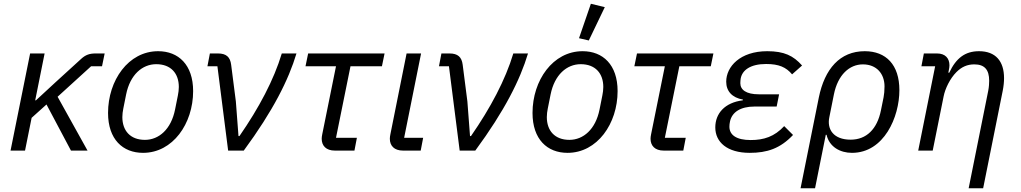

<svg xmlns="http://www.w3.org/2000/svg" viewBox="-20 -800 5423 1020"><path d="M357 0H445L286 -286L464 -448H522L536 -516H487C455 -516 434 -508 412 -488L276 -364L171 -267H167L217 -516H140L36 0H113L148 -174L227 -245Z M740 12C898 12 1006 -143 1006 -316C1006 -456 928 -528 820 -528C662 -528 554 -373 554 -200C554 -60 632 12 740 12ZM750 -57C672 -57 630 -106 630 -178C630 -193 632 -208 635 -223L650 -298C671 -403 736 -459 810 -459C888 -459 930 -410 930 -338C930 -323 928 -308 925 -293L910 -218C889 -113 824 -57 750 -57Z M1275 0C1431 -212 1513 -376 1555 -516H1477C1435 -376 1356 -227 1252 -77H1247L1233 -261L1208 -456C1203 -497 1182 -516 1138 -516H1095L1082 -448H1135L1192 0Z M1863 0 1876 -68H1765L1842 -448H2009L2023 -516H1617L1603 -448H1765L1692 -87C1690 -77 1689 -70 1689 -63C1689 -26 1712 0 1759 0Z M2228 -68H2127L2217 -516H2140L2054 -87C2052 -77 2051 -70 2051 -63C2051 -26 2074 0 2121 0H2215Z M2505 0C2661 -212 2743 -376 2785 -516H2707C2665 -376 2586 -227 2482 -77H2477L2463 -261L2438 -456C2433 -497 2412 -516 2368 -516H2325L2312 -448H2365L2422 0Z M3193 -762 3119 -780 3056 -597 3108 -585ZM2995 12C3153 12 3261 -143 3261 -316C3261 -456 3183 -528 3075 -528C2917 -528 2809 -373 2809 -200C2809 -60 2887 12 2995 12ZM3005 -57C2927 -57 2885 -106 2885 -178C2885 -193 2887 -208 2890 -223L2905 -298C2926 -403 2991 -459 3065 -459C3143 -459 3185 -410 3185 -338C3185 -323 3183 -308 3180 -293L3165 -218C3144 -113 3079 -57 3005 -57Z M3610 0 3623 -68H3512L3589 -448H3756L3770 -516H3364L3350 -448H3512L3439 -87C3437 -77 3436 -70 3436 -63C3436 -26 3459 0 3506 0Z M4146 -130C4094 -74 4038 -56 3968 -56C3892 -56 3855 -83 3855 -127C3855 -137 3856 -144 3858 -154C3868 -204 3914 -234 3988 -234H4106L4119 -299H4011C3944 -299 3913 -323 3913 -358C3913 -368 3914 -376 3915 -383C3923 -427 3966 -460 4050 -460C4118 -460 4156 -443 4188 -405L4241 -452C4195 -504 4146 -528 4056 -528C3912 -528 3838 -446 3838 -366C3838 -316 3869 -281 3927 -271L3926 -267C3830 -255 3780 -197 3780 -123C3780 -45 3843 12 3963 12C4055 12 4125 -11 4193 -83Z M4233 200H4310L4367 -84H4371C4386 -19 4444 12 4506 12C4677 12 4758 -179 4758 -321C4758 -456 4687 -528 4574 -528C4442 -528 4361 -434 4330 -282ZM4499 -58C4408 -58 4372 -113 4386 -178L4410 -298C4431 -403 4493 -458 4564 -458C4637 -458 4679 -408 4679 -341C4679 -317 4677 -300 4674 -283L4660 -214C4640 -114 4583 -58 4499 -58Z M4935 0 4993 -288C5001 -329 5027 -383 5061 -417C5089 -445 5119 -458 5156 -458C5211 -458 5235 -429 5235 -371C5235 -359 5234 -338 5230 -318L5126 200H5203L5307 -318C5312 -343 5314 -366 5314 -385C5314 -474 5270 -528 5181 -528C5107 -528 5059 -491 5023 -414H5018L5020 -424C5023 -438 5024 -446 5024 -453C5024 -490 5002 -516 4958 -516H4888L4875 -448H4948L4858 0Z"/></svg>

Font: LVC Sans
Style: Italic
Weight: 400
Italic angle: -11.31°
Designer: Mike Abbink, Paul van der Laan, Pieter van Rosmalen
Foundry: Bold Monday
Version: Version 3.0